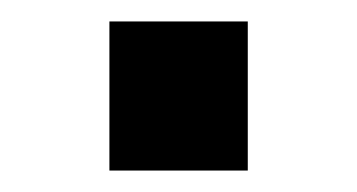

<svg xmlns="http://www.w3.org/2000/svg" viewBox="-20 -437 333 179"><path d="M82 -278V-417H211V-278Z"/></svg>

Font: Archivo SemiCondensed
Style: Bold
Weight: 680
Width: 4
Designer: Hector Gatti
Foundry: Omnibus-Type
Version: Version 2.001; ttfautohint (v1.8.3)